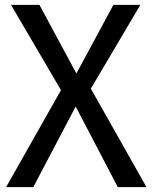

<svg xmlns="http://www.w3.org/2000/svg" viewBox="-20 -764 623 784"><path d="M351 -402 553 -744H443L292 -464L141 -744H25L229 -396L5 0H116L289 -329L461 0H578Z"/></svg>

Font: Glow Sans SC Normal Medium
Style: Regular
Weight: 600
Designer: Ryoko NISHIZUKA (kana, bopomofo & ideographs); Paul D. Hunt (Latin, Greek & Cyrillic); Sandoll Communications, Soo-young
Version: Version 0.93